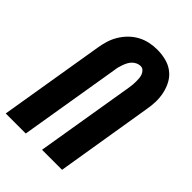

<svg xmlns="http://www.w3.org/2000/svg" viewBox="-217 -838 935 935"><g transform="rotate(45 250.0 -371.0)"><path d="M0 0 90 -544Q94 -569 101.5 -594Q109 -619 123 -642.5Q137 -666 156.5 -685.5Q176 -705 200 -718Q224 -731 250 -736.5Q276 -742 302 -742Q332 -742 361 -735Q390 -728 413 -711Q436 -694 450 -669Q464 -644 470.5 -615Q477 -586 476 -555.5Q475 -525 469 -494L388 0H250L335 -513Q337 -525 338 -536.5Q339 -548 339 -559.5Q339 -571 338 -582Q337 -593 333 -603Q329 -613 321 -620.5Q313 -628 301 -628Q290 -628 279 -623Q268 -618 259.5 -609.5Q251 -601 245.5 -590.5Q240 -580 236 -569Q232 -558 229 -547Q226 -536 225 -525L138 0Z"/></g></svg>

Font: Iosevka Term Curly Hv Obl
Style: Regular
Weight: 900
Italic angle: -9°
Designer: Belleve Invis
Foundry: Belleve Invis
Version: Version 32.3.0